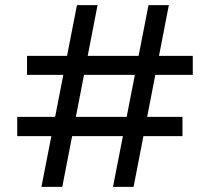

<svg xmlns="http://www.w3.org/2000/svg" viewBox="-20 -726 816 746"><path d="M419 0 557 -706H636L499 0ZM141 0 279 -706H359L222 0ZM47 -197V-272H689V-197ZM85 -435V-509H729V-435Z"/></svg>

Font: DM Sans 9pt
Style: Regular
Weight: 400
Designer: Colophon Foundry, Jonny Pinhorn
Foundry: Colophon Foundry
Version: Version 4.004;gftools[0.9.30]